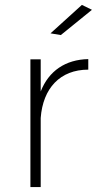

<svg xmlns="http://www.w3.org/2000/svg" viewBox="-20 -763 395 783"><path d="M355 -723 314 -743 186 -627 228 -620ZM146 -390V-521H104V0H146V-282C155 -403 225 -479 340 -479V-522C247 -520 179 -474 146 -390Z"/></svg>

Font: Montserrat arm ExtraLight
Style: Regular
Weight: 275
Designer: Julieta Ulanovsky
Foundry: Julieta Ulanovsky
Version: Version 6.000;PS 006.000;hotconv 1.0.88;makeotf.lib2.5.64775